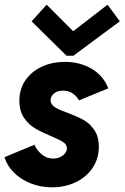

<svg xmlns="http://www.w3.org/2000/svg" viewBox="-20 -800 537 828"><path d="M-0.5 -122.1 128.4 -175.8Q138.7 -152.3 159.9 -134.3Q181.2 -116.2 209.5 -116.2Q226.1 -116.2 239.5 -122.6Q252.9 -128.9 260.7 -139.2Q268.6 -149.4 268.6 -160.2Q268.6 -176.8 252.4 -187.3Q236.3 -197.8 200.2 -212.9Q158.2 -230.5 130.9 -246.6Q103.5 -262.7 83.5 -292Q63.5 -321.3 63.5 -365.7Q63.5 -416 89.8 -454.1Q116.2 -492.2 160.9 -512.7Q205.6 -533.2 259.8 -533.2Q306.2 -533.2 344.7 -518.3Q383.3 -503.4 409.4 -477.3Q435.5 -451.2 446.8 -418.9L320.8 -367.2Q310.5 -385.7 292.7 -397.5Q274.9 -409.2 251.5 -409.2Q227.1 -409.2 212.6 -396.5Q198.2 -383.8 198.2 -367.7Q198.2 -355 207.3 -345.7Q216.3 -336.4 230.5 -329.8Q244.6 -323.2 270 -314Q312 -298.3 339.1 -283.4Q366.2 -268.6 386.2 -240Q406.2 -211.4 406.2 -167Q406.2 -116.2 379.6 -76.4Q353 -36.6 306.9 -14.4Q260.7 7.8 204.1 7.8Q154.8 7.8 112.1 -9.3Q69.3 -26.4 39.8 -55.9Q10.3 -85.4 -0.5 -122.1ZM116.2 -708 181.2 -779.8 293.9 -667H297.9L443.8 -779.8L496.6 -708L296.4 -559.6H267.1Z"/></svg>

Font: Reddit Sans Vanilla ExtraBold
Style: Italic
Weight: 800
Italic angle: -11.25°
Designer: Stephen Hutchings
Version: Version 1.013